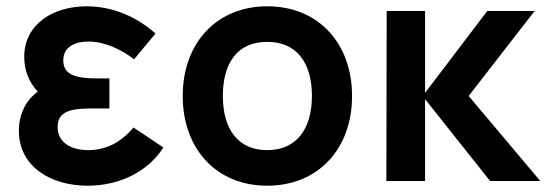

<svg xmlns="http://www.w3.org/2000/svg" viewBox="-20 -575 1736 610"><path d="M258.5 15C361.5 15 450.5 -30.5 499 -106.5L404 -170C365.5 -124 318.5 -98 260.5 -98C200 -98 163 -126.5 163 -171.5C163 -230 222.5 -230.5 287.5 -230.5H327.5V-326H288C227 -326 181 -334.5 181 -383C181 -426 218 -443 261 -443C313 -443 366 -417.5 406 -386.5L474 -468.5C414.5 -521.5 338.5 -555 255 -555C151 -555 57 -500 57 -394C57 -353 70 -317 100 -283.5C61.5 -256.5 40 -211 40 -159.5C40 -46.5 140 15 258.5 15Z M829 15C990.5 15 1098.5 -101.5 1098.5 -270C1098.5 -437 992 -555 829 -555C669.5 -555 560.5 -439.5 560.5 -270C560.5 -103 666.5 15 829 15ZM688 -270C688 -372 732 -442 829 -442C923.5 -442 971 -374.5 971 -270C971 -168.5 924.5 -98 829 -98C736 -98 688 -165 688 -270Z M1207.5 0H1330.5V-260L1537 0H1696.5L1469 -270L1678.5 -540H1528L1330.5 -280V-540H1208.5Z"/></svg>

Font: Manrope
Style: Bold
Weight: 700
Designer: Mikhail Sharanda
Foundry: Mikhail Sharanda
Version: Version 4.505;FEAKit 1.0